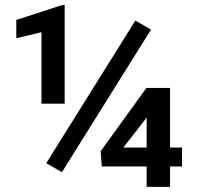

<svg xmlns="http://www.w3.org/2000/svg" viewBox="-20 -728 767 748"><path d="M642.6 -153.3H689V-79.6H642.6V0H551.3V-79.6H376.5L372.1 -138.7L550.3 -385.3H642.6ZM460.4 -153.3H551.3V-271.5L544.4 -260.7ZM231.9 -324.2H141.6V-602.5L43.5 -579.1V-650.4L222.7 -708.5H231.9ZM221.2 -57.1 160.2 -92.3 507.3 -647.9 568.4 -612.8Z"/></svg>

Font: Shabnam Medium FD
Style: Medium-FD
Weight: 500
Foundry: DejaVu fonts team - Redesigned by Saber Rastikerdar - Based on Vazir font
Version: Version 5.0.0